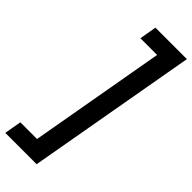

<svg xmlns="http://www.w3.org/2000/svg" viewBox="-330 -842 1040 1040"><g transform="rotate(45 190.5 -322.0)"><path d="M397 -811 224 167H-16L1 69H129L267 -713H139L156 -811Z"/></g></svg>

Font: DM Sans 11pt SemiBold
Style: Italic
Weight: 600
Italic angle: -10°
Version: Version 4.004;gftools[0.9.30]